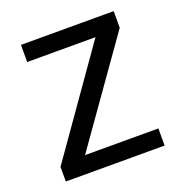

<svg xmlns="http://www.w3.org/2000/svg" viewBox="-103 -626 676 716"><g transform="rotate(-20 235.0 -268.0)"><path d="M431 0H39V-58L327 -468H56V-536H424V-470L140 -68H431Z"/></g></svg>

Font: hin115
Style: Book
Weight: 400
Designer: Jelle Bosma - Monotype Design Team
Foundry: Monotype Imaging Inc.
Version: Version 2.003